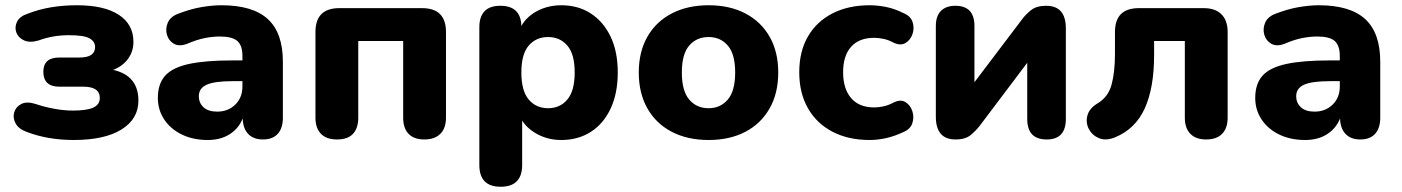

<svg xmlns="http://www.w3.org/2000/svg" viewBox="-20 -522 5336 731"><path d="M261 11Q162 11 81 -20Q51 -31 39.5 -52Q28 -73 34 -94Q40 -115 61 -126Q82 -137 116 -126Q148 -115 186 -108Q224 -101 257 -101Q311 -101 335.5 -112.5Q360 -124 360 -149Q360 -192 297 -192H206Q145 -192 145 -249Q145 -303 206 -303H283Q342 -303 342 -343Q342 -364 321 -376Q300 -388 242 -388Q181 -388 127 -368Q93 -358 71 -368.5Q49 -379 42 -399Q35 -419 45 -439.5Q55 -460 86 -470Q167 -502 273 -502Q377 -502 432.5 -465.5Q488 -429 488 -363Q488 -326 467.5 -298Q447 -270 411 -256Q507 -234 507 -139Q507 -69 442.5 -29Q378 11 261 11Z M771 11Q715 11 672 -10Q629 -31 605 -67.5Q581 -104 581 -149Q581 -203 609 -234Q637 -265 699.5 -278.5Q762 -292 865 -292H903V-309Q903 -349 883.5 -366Q864 -383 817 -383Q790 -383 759.5 -377Q729 -371 692 -355Q662 -344 642 -355.5Q622 -367 615.5 -390Q609 -413 619 -436Q629 -459 659 -470Q706 -488 747.5 -495Q789 -502 823 -502Q942 -502 999.5 -449.5Q1057 -397 1057 -287V-74Q1057 -34 1037.5 -12.5Q1018 9 981 9Q945 9 925 -12Q905 -33 904 -71Q889 -33 854.5 -11Q820 11 771 11ZM903 -213H866Q797 -213 767 -199.5Q737 -186 737 -156Q737 -130 755 -113.5Q773 -97 807 -97Q848 -97 875.5 -123.5Q903 -150 903 -193Z M1263 9Q1223 9 1202 -12.5Q1181 -34 1181 -74V-400Q1181 -491 1272 -491H1587Q1678 -491 1678 -400V-74Q1678 -34 1656.5 -12.5Q1635 9 1596 9Q1556 9 1535.5 -12.5Q1515 -34 1515 -74V-366H1344V-74Q1344 -34 1324 -12.5Q1304 9 1263 9Z M2067 -110Q2112 -110 2140 -143Q2168 -176 2168 -246Q2168 -316 2140 -348.5Q2112 -381 2067 -381Q2021 -381 1993 -348.5Q1965 -316 1965 -246Q1965 -176 1993 -143Q2021 -110 2067 -110ZM1886 189Q1805 189 1805 106V-418Q1805 -500 1885 -500Q1963 -500 1965 -423Q1985 -459 2026 -480.5Q2067 -502 2117 -502Q2181 -502 2229 -471Q2277 -440 2304.5 -383Q2332 -326 2332 -246Q2332 -167 2305 -109Q2278 -51 2229.5 -20Q2181 11 2117 11Q2069 11 2029 -9.5Q1989 -30 1968 -63V106Q1968 189 1886 189Z M2678 11Q2598 11 2538 -20Q2478 -51 2445 -109Q2412 -167 2412 -246Q2412 -325 2445 -382.5Q2478 -440 2538 -471Q2598 -502 2678 -502Q2758 -502 2817.5 -471Q2877 -440 2910 -382.5Q2943 -325 2943 -246Q2943 -167 2910 -109Q2877 -51 2817.5 -20Q2758 11 2678 11ZM2678 -110Q2723 -110 2751 -143Q2779 -176 2779 -246Q2779 -316 2751 -348.5Q2723 -381 2678 -381Q2632 -381 2604 -348.5Q2576 -316 2576 -246Q2576 -176 2604 -143Q2632 -110 2678 -110Z M3291 11Q3210 11 3149.5 -20.5Q3089 -52 3056 -110Q3023 -168 3023 -247Q3023 -326 3056 -383Q3089 -440 3149.5 -471Q3210 -502 3291 -502Q3321 -502 3353.5 -495.5Q3386 -489 3420 -472Q3447 -461 3454.5 -438Q3462 -415 3454 -392Q3446 -369 3427 -358Q3408 -347 3381 -360Q3363 -370 3344 -374Q3325 -378 3308 -378Q3251 -378 3220.5 -344Q3190 -310 3190 -247Q3190 -184 3220.5 -148.5Q3251 -113 3308 -113Q3325 -113 3343.5 -117Q3362 -121 3381 -131Q3408 -145 3427 -133.5Q3446 -122 3453.5 -99Q3461 -76 3453.5 -53Q3446 -30 3419 -19Q3385 -3 3353 4Q3321 11 3291 11Z M3618 9Q3543 9 3543 -78V-423Q3543 -461 3562.5 -480.5Q3582 -500 3617 -500Q3690 -500 3690 -423V-209L3871 -448Q3884 -466 3905 -483Q3926 -500 3963 -500Q4038 -500 4038 -414V-69Q4038 9 3965 9Q3891 9 3891 -69V-283L3710 -43Q3697 -26 3676.5 -8.5Q3656 9 3618 9Z M4572 9Q4533 9 4512 -12.5Q4491 -34 4491 -74V-366H4374V-312Q4374 -188 4338.5 -109.5Q4303 -31 4225 1Q4190 15 4164 4Q4138 -7 4125.5 -31Q4113 -55 4120 -82Q4127 -109 4158 -128Q4199 -152 4212 -199.5Q4225 -247 4225 -317V-400Q4225 -491 4316 -491H4563Q4607 -491 4630.5 -467.5Q4654 -444 4654 -400V-74Q4654 -34 4633 -12.5Q4612 9 4572 9Z M4949 11Q4893 11 4850 -10Q4807 -31 4783 -67.5Q4759 -104 4759 -149Q4759 -203 4787 -234Q4815 -265 4877.5 -278.5Q4940 -292 5043 -292H5081V-309Q5081 -349 5061.5 -366Q5042 -383 4995 -383Q4968 -383 4937.5 -377Q4907 -371 4870 -355Q4840 -344 4820 -355.5Q4800 -367 4793.5 -390Q4787 -413 4797 -436Q4807 -459 4837 -470Q4884 -488 4925.5 -495Q4967 -502 5001 -502Q5120 -502 5177.5 -449.5Q5235 -397 5235 -287V-74Q5235 -34 5215.5 -12.5Q5196 9 5159 9Q5123 9 5103 -12Q5083 -33 5082 -71Q5067 -33 5032.5 -11Q4998 11 4949 11ZM5081 -213H5044Q4975 -213 4945 -199.5Q4915 -186 4915 -156Q4915 -130 4933 -113.5Q4951 -97 4985 -97Q5026 -97 5053.5 -123.5Q5081 -150 5081 -193Z"/></svg>

Font: Chiron GoRound TC EB
Style: Regular
Weight: 700
Designer: Ryoko NISHIZUKA 西塚涼子 (kana, bopomofo & ideographs); Paul D. Hunt (Latin, Greek & Cyrillic); Sandoll Communications 산돌커뮤니
Foundry: Adobe
Version: Version 1.000;hotconv 1.1.1;makeotfexe 2.6.0